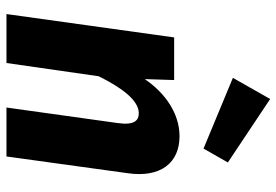

<svg xmlns="http://www.w3.org/2000/svg" viewBox="-154 -722 875 608"><g transform="rotate(90 284.0 -417.5)"><path d="M293 -835 226 -717 450 -624 494 -701ZM411 -548C340 -548 275 -504 230 -438L233 -531H98L24 0H179L221 -292C258 -367 298 -419 338 -419C361 -419 377 -405 369 -351L320 0H475L528 -384C543 -487 496 -548 411 -548Z"/></g></svg>

Font: Fira Sans
Style: Bold Italic
Weight: 700
Italic angle: -8°
Designer: bBox Type GmbH & Carrois Corporate GbR & Edenspiekermann AG
Foundry: bBox Type GmbH & Carrois Corporate GbR & Edenspiekermann AG
Version: Version 4.301;PS 004.301;hotconv 1.0.88;makeotf.lib2.5.64775